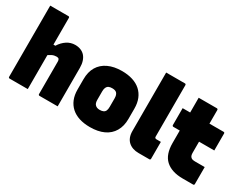

<svg xmlns="http://www.w3.org/2000/svg" viewBox="-84 -1228 2179 1724"><g transform="rotate(30 1005.0 -366.5)"><path d="M58 0Q55 0 52.5 -1.5Q50 -3 48.5 -5Q47 -7 47 -11Q47 -91 47 -171Q47 -251 47 -331.5Q47 -412 47 -492Q47 -572 47 -652Q47 -679 47 -704Q47 -729 47 -750Q76 -750 110.5 -750Q145 -750 178.5 -750Q212 -750 236 -750Q240 -750 242 -748.5Q244 -747 245.5 -745Q247 -743 247 -739Q247 -647 247 -554.5Q247 -462 247 -369.5Q247 -277 247 -184.5Q247 -92 247 0Q220 0 186 0Q152 0 118 0Q84 0 58 0ZM225 -332V-461H267Q281 -484 298 -501.5Q315 -519 334 -531.5Q353 -544 374.5 -550.5Q396 -557 419 -557Q451 -557 477 -546.5Q503 -536 520.5 -516Q538 -496 547.5 -466.5Q557 -437 557 -399Q557 -347 557 -297Q557 -247 557 -197.5Q557 -148 557 -98Q557 -73 557 -49Q557 -25 557 0Q509 0 462.5 0Q416 0 368 0Q365 0 362.5 -1.5Q360 -3 358.5 -5Q357 -7 357 -11Q357 -67 357 -123.5Q357 -180 357 -236.5Q357 -293 357 -349Q357 -366 350 -374Q343 -382 326 -382Q315 -382 302.5 -379.5Q290 -377 277.5 -370.5Q265 -364 251.5 -355Q238 -346 225 -332Z M900 -564Q962 -564 1011 -548.5Q1060 -533 1094 -502.5Q1128 -472 1146 -428Q1164 -384 1164 -326V-220Q1164 -145 1132.5 -91.5Q1101 -38 1042 -10.5Q983 17 900 17Q838 17 789 1.5Q740 -14 706 -44.5Q672 -75 654 -119Q636 -163 636 -220V-326Q636 -403 667.5 -455.5Q699 -508 758.5 -536Q818 -564 900 -564ZM900 -386Q878 -386 864 -379Q850 -372 843 -356.5Q836 -341 836 -317V-229Q836 -211 840 -198Q844 -185 853 -177Q861 -169 872.5 -165Q884 -161 900 -161Q922 -161 936.5 -168Q951 -175 957.5 -190Q964 -205 964 -229V-317Q964 -336 960 -349Q956 -362 948 -371Q940 -379 928.5 -382.5Q917 -386 900 -386Z M1249 -566Q1249 -612 1249 -660.5Q1249 -709 1249 -750Q1273 -750 1292.5 -750Q1312 -750 1329.5 -750Q1347 -750 1364 -750Q1381 -750 1400.5 -750Q1420 -750 1444 -750Q1448 -750 1450 -748.5Q1452 -747 1453.5 -744.5Q1455 -742 1455 -739Q1455 -685 1455 -631.5Q1455 -578 1455 -524.5Q1455 -471 1455 -417.5Q1455 -364 1455 -311Q1455 -258 1455 -204Q1455 -200 1456 -197Q1457 -194 1459 -192Q1462 -190 1465 -188.5Q1468 -187 1473 -187Q1479 -187 1484 -187Q1489 -187 1493 -187Q1497 -187 1501.5 -187Q1506 -187 1511 -187H1519Q1519 -145 1519 -99.5Q1519 -54 1519 -11Q1519 -7 1516 -3.5Q1513 0 1508 0Q1496 0 1484 0Q1472 0 1459.5 0Q1447 0 1431.5 0Q1416 0 1395 0Q1363 0 1336.5 -9Q1310 -18 1290 -36Q1270 -54 1259.5 -81Q1249 -108 1249 -144Q1249 -197 1249 -249.5Q1249 -302 1249 -355Q1249 -408 1249 -461Q1249 -514 1249 -566Z M1537 -547H1962Q1967 -547 1970 -544Q1973 -541 1973 -536Q1973 -513 1973 -480.5Q1973 -448 1973 -415.5Q1973 -383 1973 -360H1548Q1546 -360 1544 -361Q1542 -362 1540.5 -363.5Q1539 -365 1538 -367Q1537 -369 1537 -371Q1537 -394 1537 -426.5Q1537 -459 1537 -491.5Q1537 -524 1537 -547ZM1973 -188Q1973 -144 1973 -99.5Q1973 -55 1973 -11Q1973 -7 1970 -3.5Q1967 0 1962 0Q1949 0 1935 0Q1921 0 1907.5 0Q1894 0 1880 0Q1866 0 1853 0Q1795 0 1750.5 -14.5Q1706 -29 1675.5 -57Q1645 -85 1630 -128.5Q1615 -172 1615 -230Q1615 -276 1615 -321.5Q1615 -367 1615 -413Q1615 -459 1615 -504.5Q1615 -550 1615 -596Q1615 -622 1615 -648Q1615 -674 1615 -700Q1662 -700 1709.5 -700Q1757 -700 1804 -700Q1807 -700 1809.5 -698.5Q1812 -697 1813.5 -694.5Q1815 -692 1815 -689Q1815 -633 1815 -578Q1815 -523 1815 -467Q1815 -411 1815 -356Q1815 -301 1815 -245Q1815 -229 1818.5 -218Q1822 -207 1830 -200Q1837 -193 1848.5 -190.5Q1860 -188 1876 -188Q1889 -188 1902.5 -188Q1916 -188 1929 -188Q1942 -188 1955 -188Z"/></g></svg>

Font: Recursive Black
Style: Regular
Weight: 900
Version: Version 1.085